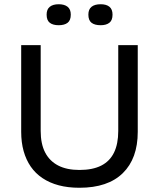

<svg xmlns="http://www.w3.org/2000/svg" viewBox="-20 -873 750 906"><path d="M355 13Q301 13 257.5 1.5Q214 -10 180.5 -32.5Q147 -55 125 -87Q103 -119 91.5 -160Q80 -201 80 -251V-660H172V-255Q172 -194 193 -153.5Q214 -113 254.5 -92Q295 -71 355 -71Q417 -71 457.5 -91.5Q498 -112 518 -153Q538 -194 538 -255V-660H630V-251Q630 -125 559.5 -56Q489 13 355 13ZM455 -754Q427 -754 412 -765.5Q397 -777 397 -804Q397 -829 412 -841Q427 -853 455 -853Q482 -853 496.5 -841Q511 -829 511 -804Q511 -777 496 -765.5Q481 -754 455 -754ZM257 -754Q230 -754 215 -765.5Q200 -777 200 -804Q200 -829 215 -841Q230 -853 257 -853Q284 -853 299 -841Q314 -829 314 -804Q314 -777 299 -765.5Q284 -754 257 -754Z"/></svg>

Font: Bricolage Grotesque 17pt
Style: Regular
Weight: 400
Version: Version 1.001;gftools[0.9.33.dev8+g029e19f]